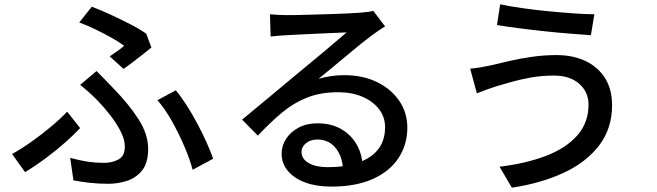

<svg xmlns="http://www.w3.org/2000/svg" viewBox="-20 -814 3040 889"><path d="M488 -553Q508 -566 526.5 -579.5Q545 -593 555 -602Q534 -618 499.5 -637.5Q465 -657 425 -676.5Q385 -696 347 -710L405 -783Q445 -768 491.5 -746.5Q538 -725 582 -702.5Q626 -680 657 -658L681 -594Q669 -584 645.5 -565.5Q622 -547 596.5 -527.5Q571 -508 552 -495ZM305 -83Q345 -72 383 -66Q421 -60 463 -60Q500 -60 529 -76Q558 -92 558 -135Q558 -168 538.5 -206Q519 -244 490.5 -280.5Q462 -317 436 -344Q399 -383 351 -421L427 -485Q447 -465 466 -445.5Q485 -426 504 -406Q578 -330 622 -261Q666 -192 666 -124Q666 -60 638 -25Q610 10 567.5 23.5Q525 37 482 37Q437 37 396 32.5Q355 28 320 21ZM872 -28Q859 -77 833.5 -136.5Q808 -196 776 -253Q744 -310 709 -350L794 -396Q819 -366 844.5 -326Q870 -286 893.5 -242Q917 -198 936 -155.5Q955 -113 967 -79ZM351 -221Q323 -191 282.5 -155Q242 -119 194.5 -83.5Q147 -48 96 -17L36 -101Q78 -124 126 -158Q174 -192 218 -229Q262 -266 291 -297Z M1567 -44Q1561 -99 1530 -133.5Q1499 -168 1449 -168Q1418 -168 1397 -151Q1376 -134 1376 -111Q1376 -78 1409.5 -59Q1443 -40 1496 -40Q1515 -40 1533 -41Q1551 -42 1567 -44ZM1230 -748Q1249 -746 1270.5 -745Q1292 -744 1310 -744Q1326 -744 1359 -744.5Q1392 -745 1434 -746.5Q1476 -748 1518 -749Q1560 -750 1594 -752Q1628 -754 1644 -755Q1670 -757 1685 -759Q1700 -761 1708 -764L1763 -692Q1747 -682 1731.5 -671.5Q1716 -661 1700 -649Q1681 -635 1650.5 -610.5Q1620 -586 1585 -556.5Q1550 -527 1516 -499Q1482 -471 1455 -449Q1485 -458 1515 -462Q1545 -466 1575 -466Q1659 -466 1724.5 -434.5Q1790 -403 1828 -348Q1866 -293 1866 -223Q1866 -144 1825 -82Q1784 -20 1705.5 15Q1627 50 1514 50Q1445 50 1393.5 31Q1342 12 1313 -22.5Q1284 -57 1284 -102Q1284 -139 1304.5 -171Q1325 -203 1362.5 -223Q1400 -243 1449 -243Q1511 -243 1555 -219Q1599 -195 1625 -155.5Q1651 -116 1657 -68Q1763 -114 1763 -225Q1763 -272 1735 -308.5Q1707 -345 1658 -366Q1609 -387 1546 -387Q1466 -387 1404 -363Q1342 -339 1287.5 -294Q1233 -249 1174 -186L1101 -260Q1130 -284 1166 -314Q1202 -344 1239 -374.5Q1276 -405 1308.5 -432.5Q1341 -460 1363 -478Q1384 -495 1414 -520Q1444 -545 1476.5 -572Q1509 -599 1537.5 -623.5Q1566 -648 1585 -664Q1565 -663 1527 -661.5Q1489 -660 1445.5 -658Q1402 -656 1364.5 -654Q1327 -652 1307 -651Q1288 -650 1269 -648.5Q1250 -647 1233 -645Z M2705 -330Q2705 -388 2662 -426Q2619 -464 2545 -464Q2488 -464 2437.5 -455Q2387 -446 2346 -434Q2305 -422 2277 -414Q2255 -407 2231.5 -398.5Q2208 -390 2188 -382L2157 -496Q2180 -498 2206.5 -502.5Q2233 -507 2256 -512Q2292 -521 2340 -532Q2388 -543 2443.5 -551Q2499 -559 2557 -559Q2632 -559 2690 -532Q2748 -505 2781 -453Q2814 -401 2814 -326Q2814 -219 2754 -140.5Q2694 -62 2589 -13.5Q2484 35 2350 55L2293 -42Q2416 -57 2508.5 -92.5Q2601 -128 2653 -187Q2705 -246 2705 -330ZM2296 -794Q2338 -785 2397 -776.5Q2456 -768 2518.5 -762Q2581 -756 2637.5 -752Q2694 -748 2732 -748L2716 -651Q2674 -654 2617 -658.5Q2560 -663 2499 -669.5Q2438 -676 2381 -683.5Q2324 -691 2281 -698Z"/></svg>

Font: Source Han Sans SC Medium
Style: Regular
Weight: 500
Designer: Ryoko NISHIZUKA 西塚涼子 (kana, bopomofo & ideographs); Paul D. Hunt (Latin, Greek & Cyrillic); Sandoll Communications 산돌커뮤니
Foundry: Adobe
Version: Version 2.004;hotconv 1.0.118;makeotfexe 2.5.65603